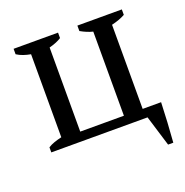

<svg xmlns="http://www.w3.org/2000/svg" viewBox="-109 -547 752 779"><g transform="rotate(-20 267.5 -157.0)"><path d="M31.2 0V-22Q43.5 -29.8 58.3 -34.9Q73.2 -40 90.3 -43.9V-402.3Q73.7 -405.3 58.8 -410.4Q43.9 -415.5 31.2 -423.8V-447.3H223.1V-423.8Q213.4 -417.5 200.4 -412.1Q187.5 -406.7 170.4 -402.3V-39.1H358.9V-402.3Q334 -408.2 306.6 -423.8V-447.3H498.5V-423.8Q487.3 -417.5 472.9 -412.1Q458.5 -406.7 439.9 -402.3V-39.1H519.5Q518.1 3.4 515.6 46.6Q513.2 89.8 509.8 132.3H487.3L446.8 0Z"/></g></svg>

Font: PT Astra Serif
Style: Regular
Weight: 400
Designer: A.Korolkova, I. Chaeva
Foundry: ParaType Ltd
Version: Version 1.002